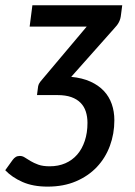

<svg xmlns="http://www.w3.org/2000/svg" viewBox="-85 -530 515 732"><path d="M376.5 -475.5Q375.5 -465.5 373.5 -458.5Q371.5 -451.5 368.2 -445.2Q365 -439 360.5 -433.2Q356 -427.5 349.5 -420.5L186.5 -237Q228.5 -233 259.5 -219Q290.5 -205 310.8 -183.5Q331 -162 341 -133.5Q351 -105 351 -71.5Q351 -20 334 26Q317 72 284.5 106.5Q252 141 204.8 161.2Q157.5 181.5 96.5 181.5Q41 181.5 0.8 163.8Q-39.5 146 -65 119L-37 80Q-31.5 72.5 -25 68.5Q-18.5 64.5 -9.5 64.5Q1 64.5 10.2 70.8Q19.5 77 31.8 84.2Q44 91.5 61.2 97.8Q78.5 104 104.5 104Q137.5 104 164 92.5Q190.5 81 209.2 59.5Q228 38 238.2 7.2Q248.5 -23.5 248.5 -61.5Q248.5 -85 242.2 -104.5Q236 -124 222.2 -138Q208.5 -152 186.8 -159.8Q165 -167.5 134 -167.5H56L59 -190.5Q59.5 -197.5 60.5 -201.8Q61.5 -206 63.2 -209.8Q65 -213.5 68.2 -217.8Q71.5 -222 77.5 -229L245.5 -428.5H28L38.5 -510H381Z"/></svg>

Font: Lato SemiBold
Style: Italic
Weight: 600
Italic angle: -7°
Designer: Lukasz Dziedzic with Adam Twardoch and Botio Nikoltchev
Foundry: tyPoland Lukasz Dziedzic
Version: Version 2.015; 2015-08-06; http://www.latofonts.com/